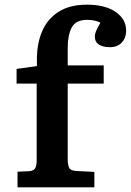

<svg xmlns="http://www.w3.org/2000/svg" viewBox="-20 -802 560 822"><path d="M55 0V-67L103 -69Q122 -70 129.5 -80Q137 -90 137 -117V-444H51V-507L138 -519V-548Q138 -617 161 -669.5Q184 -722 231.5 -752Q279 -782 352 -782Q430 -782 475 -751Q520 -720 520 -671Q520 -640 501.5 -620Q483 -600 450 -600Q420 -600 403 -611.5Q386 -623 386 -645Q386 -656 391 -668.5Q396 -681 410 -705Q398 -711 384 -714Q370 -717 353 -717Q305 -717 287.5 -685Q270 -653 270 -598V-522H424V-444H270V-119Q270 -95 276.5 -83Q283 -71 308 -70L384 -66V0Z"/></svg>

Font: Literata 7pt SemiBold
Style: Regular
Weight: 600
Designer: Latin by Veronika Burian and Jose Scaglione. Greek by Irene Vlachou. Cyrillic by Vera Evstafieva.
Foundry: TypeTogether
Version: Version 3.002